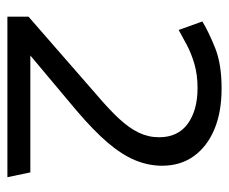

<svg xmlns="http://www.w3.org/2000/svg" viewBox="-70 -549 619 519"><g transform="rotate(90 239.5 -289.5)"><path d="M219 -579Q153 -579 109.5 -561.5Q66 -544 38 -527L61 -463Q79 -473 101.5 -485Q124 -497 153 -505.5Q182 -514 218 -514Q278 -514 314.5 -487.5Q351 -461 351 -410Q351 -381 338.5 -355Q326 -329 301 -302Q276 -275 236 -241L25 -57V0H459L446 -62H130L279 -187Q333 -233 365.5 -271Q398 -309 413 -345Q428 -381 428 -418Q428 -468 402 -504Q376 -540 329.5 -559.5Q283 -579 219 -579Z"/></g></svg>

Font: Catamaran
Style: Regular
Weight: 400
Designer: Pria Ravichandran
Version: Version 2.000